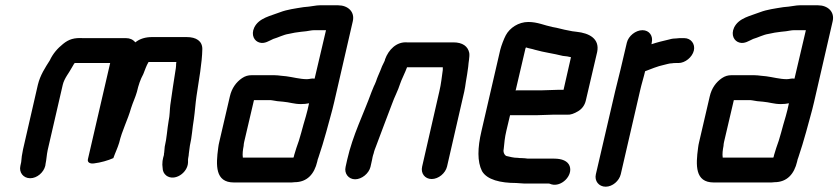

<svg xmlns="http://www.w3.org/2000/svg" viewBox="-20 -637 3166 725"><path d="M151 -11 152 -18C156 -37 156 -51 160 -70L217 -317C223 -342 241 -362 252 -383L259 -395C259 -397 262 -398 263 -399H396L312 -36C309 -23 321 -18 335 -20C360 -23 388 -31 408 -40C415 -60 424 -78 430 -98C441 -145 462 -183 475 -229C482 -251 491 -269 497 -290C503 -316 510 -337 521 -357C528 -374 532 -388 541 -403H646C646 -402 645 -397 645 -396C645 -393 645 -387 644 -380C637 -335 629 -285 623 -240C621 -225 621 -199 617 -182C611 -148 610 -116 602 -83C601 -75 601 -68 600 -61C599 -58 599 -55 599 -52L596 -41C594 -34 593 -25 593 -15L594 -4C594 9 599 19 608 26C639 49 689 16 690 -24V-35C690 -38 691 -40 691 -42C692 -47 693 -52 693 -57C695 -67 695 -77 697 -87C705 -121 706 -152 712 -187C716 -215 718 -247 722 -274C731 -335 743 -398 744 -452C744 -482 721 -497 685 -497H554C530 -497 508 -491 491 -477C482 -488 470 -493 456 -493H294C260 -495 240 -489 218 -471C198 -455 180 -435 168 -409C151 -382 132 -354 123 -317L67 -73C63 -55 61 -39 60 -25L57 -11C51 14 68 36 94 36C120 36 145 14 151 -11Z M900 -86C900 -91 901 -96 902 -101L939 -259H996C1000 -259 1004 -259 1009 -258L1027 -255C1034 -254 1040 -254 1049 -253C1073 -251 1091 -244 1116 -244C1127 -244 1138 -245 1147 -247C1143 -230 1140 -214 1135 -198C1122 -156 1113 -114 1099 -78L1091 -52C1090 -49 1090 -45 1088 -42H897C895 -55 897 -71 900 -86ZM1139 -338C1113 -338 1085 -346 1061 -349L1041 -351C1033 -352 1025 -353 1016 -353H930C917 -353 906 -350 894 -342C872 -327 855 -304 848 -273L808 -101C806 -94 805 -86 804 -79C795 -13 792 52 863 52H1073C1080 52 1087 52 1092 51C1140 51 1167 20 1178 -27C1179 -32 1180 -37 1183 -44C1194 -78 1202 -102 1212 -139C1221 -174 1234 -216 1242 -252L1312 -556C1321 -593 1293 -617 1257 -617H1187C1174 -617 1158 -613 1146 -612L1126 -610C1095 -605 1064 -601 1038 -591C1003 -577 958 -570 940 -533C927 -505 940 -481 961 -476C980 -471 996 -483 1012 -490C1030 -495 1050 -506 1070 -509C1087 -513 1100 -515 1117 -517L1136 -519C1145 -520 1156 -523 1166 -523H1211L1168 -340C1156 -342 1150 -338 1139 -338Z M1379 -7 1385 -34C1386 -39 1387 -47 1391 -58C1393 -68 1397 -77 1400 -85C1419 -137 1441 -193 1460 -244C1469 -270 1483 -295 1491 -321C1496 -336 1505 -353 1511 -368L1517 -383H1652V-373C1648 -346 1646 -321 1639 -292L1574 -8C1568 17 1584 39 1610 39C1636 39 1662 17 1668 -8L1733 -291C1736 -303 1737 -315 1739 -327L1744 -357C1745 -366 1747 -376 1748 -385C1749 -403 1754 -422 1752 -437C1747 -462 1727 -477 1692 -477H1517C1477 -480 1447 -449 1434 -413C1434 -411 1433 -408 1431 -404C1424 -390 1421 -384 1416 -370C1411 -358 1404 -343 1400 -330L1395 -318C1391 -311 1388 -301 1383 -290C1353 -207 1312 -127 1291 -34L1285 -7C1279 18 1296 40 1321 40C1346 40 1373 18 1379 -7Z M2028 -296H1934C1932 -296 1930 -296 1927 -295L1963 -449C1963 -451 1964 -454 1966 -458C1977 -454 1988 -453 2000 -449C2035 -439 2070 -435 2105 -426L2122 -424L2136 -421L2108 -298H2091C2078 -298 2043 -296 2028 -296ZM2069 -204H2123C2134 -203 2148 -208 2163 -217C2178 -226 2188 -240 2192 -257L2235 -441C2245 -491 2205 -512 2157 -517L2141 -519L2126 -522C2107 -525 2086 -532 2066 -535C2036 -541 2010 -554 1975 -554C1938 -554 1905 -532 1890 -504C1883 -491 1873 -465 1869 -449L1798 -142C1783 -78 1782 -27 1800 9C1819 42 1870 54 1929 54C1939 54 1948 56 1959 56H2051C2056 56 2058 58 2062 59C2100 70 2144 26 2131 -10C2124 -29 2102 -38 2073 -38H1973C1966 -39 1958 -40 1950 -40C1946 -40 1941 -40 1935 -41C1918 -41 1906 -45 1892 -48C1885 -51 1879 -63 1882 -74C1884 -95 1886 -118 1892 -143L1906 -202H2007C2022 -202 2055 -204 2069 -204Z M2347 -476 2323 -374C2317 -350 2309 -318 2303 -293L2230 21C2224 46 2241 68 2267 68C2293 68 2318 46 2324 21L2397 -295C2402 -318 2411 -346 2416 -368C2437 -376 2463 -387 2487 -392C2497 -394 2507 -398 2518 -398C2522 -399 2527 -399 2532 -399H2542C2567 -399 2594 -421 2600 -446C2606 -471 2589 -493 2564 -493H2554C2547 -493 2541 -493 2535 -492C2526 -492 2517 -491 2507 -488C2485 -483 2461 -477 2440 -470L2441 -476C2447 -501 2432 -523 2406 -523C2380 -523 2353 -501 2347 -476Z M2712 -86C2712 -91 2713 -96 2714 -101L2751 -259H2808C2812 -259 2816 -259 2821 -258L2839 -255C2846 -254 2852 -254 2861 -253C2885 -251 2903 -244 2928 -244C2939 -244 2950 -245 2959 -247C2955 -230 2952 -214 2947 -198C2934 -156 2925 -114 2911 -78L2903 -52C2902 -49 2902 -45 2900 -42H2709C2707 -55 2709 -71 2712 -86ZM2951 -338C2925 -338 2897 -346 2873 -349L2853 -351C2845 -352 2837 -353 2828 -353H2742C2729 -353 2718 -350 2706 -342C2684 -327 2667 -304 2660 -273L2620 -101C2618 -94 2617 -86 2616 -79C2607 -13 2604 52 2675 52H2885C2892 52 2899 52 2904 51C2952 51 2979 20 2990 -27C2991 -32 2992 -37 2995 -44C3006 -78 3014 -102 3024 -139C3033 -174 3046 -216 3054 -252L3124 -556C3133 -593 3105 -617 3069 -617H2999C2986 -617 2970 -613 2958 -612L2938 -610C2907 -605 2876 -601 2850 -591C2815 -577 2770 -570 2752 -533C2739 -505 2752 -481 2773 -476C2792 -471 2808 -483 2824 -490C2842 -495 2862 -506 2882 -509C2899 -513 2912 -515 2929 -517L2948 -519C2957 -520 2968 -523 2978 -523H3023L2980 -340C2968 -342 2962 -338 2951 -338Z"/></svg>

Font: Electronic
Style: ExBlkIt
Weight: 900
Version: Version 1.011